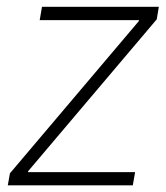

<svg xmlns="http://www.w3.org/2000/svg" viewBox="-20 -556 497 576"><path d="M3.4 0 9.8 -36.1 396.5 -492.7 397 -495.6H99.1L106 -535.6H456.5L450.2 -498L64.5 -42.5L64 -39.6H385.3L378.4 0Z"/></svg>

Font: Inter Display Extra Light
Style: Italic
Weight: 200
Italic angle: -9.39999°
Designer: Rasmus Andersson
Foundry: rsms
Version: Version 4.000;git-4fc901f